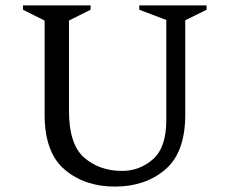

<svg xmlns="http://www.w3.org/2000/svg" viewBox="-20 -680 849 710"><path d="M405 10Q293 10 219 -53Q145 -116 145 -256V-604L65 -644V-660H315V-644L235 -604V-271Q235 -146 291.5 -97Q348 -48 431 -48Q497 -48 546 -91.5Q595 -135 595 -236V-606L495 -644V-660H744V-644L665 -605V-256Q665 -116 591 -53Q517 10 405 10Z"/></svg>

Font: Spectral
Style: Regular
Weight: 400
Designer: Jean-Baptiste Levee
Foundry: Production Type
Version: Version 1.002